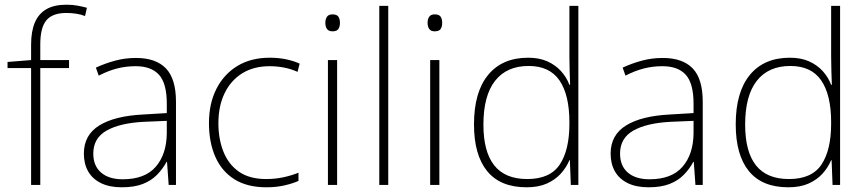

<svg xmlns="http://www.w3.org/2000/svg" viewBox="-20 -785 3675 815"><path d="M273 -496H151V0H112V-496H12V-522L112 -530V-596Q112 -652 128 -689.5Q144 -727 177 -746Q210 -765 262 -765Q289 -765 309.5 -761Q330 -757 349 -752L341 -717Q323 -724 302.5 -727Q282 -730 262 -730Q203 -730 177 -699Q151 -668 151 -597V-530H273Z M557 -539Q642 -539 684.5 -494.5Q727 -450 727 -353V0H696L689 -98H687Q671 -68 646.5 -43Q622 -18 586 -4Q550 10 497 10Q445 10 409 -7.5Q373 -25 354.5 -57Q336 -89 336 -133Q336 -212 401.5 -252.5Q467 -293 588 -299L688 -305V-345Q688 -431 655 -467.5Q622 -504 556 -504Q515 -504 477.5 -494.5Q440 -485 399 -464L387 -498Q426 -516 468.5 -527.5Q511 -539 557 -539ZM592 -268Q490 -263 433 -231Q376 -199 376 -133Q376 -81 409 -52.5Q442 -24 501 -24Q595 -24 641 -77Q687 -130 688 -219V-272Z M1111 10Q1029 10 975 -24Q921 -58 894 -119.5Q867 -181 867 -262Q867 -346 899 -408.5Q931 -471 988.5 -505.5Q1046 -540 1125 -540Q1162 -540 1193.5 -533.5Q1225 -527 1252 -515L1243 -480Q1214 -493 1184 -498.5Q1154 -504 1125 -504Q1057 -504 1008.5 -474Q960 -444 933.5 -389.5Q907 -335 907 -262Q907 -195 928.5 -141Q950 -87 994.5 -56Q1039 -25 1110 -25Q1148 -25 1183 -32.5Q1218 -40 1247 -52V-17Q1222 -6 1187.5 2Q1153 10 1111 10Z M1411 -530V0H1372V-530ZM1391 -724Q1410 -724 1416.5 -714Q1423 -704 1423 -688Q1423 -672 1416.5 -662Q1410 -652 1391 -652Q1375 -652 1368 -662Q1361 -672 1361 -688Q1361 -704 1368 -714Q1375 -724 1391 -724Z M1628 0H1590V-760H1628Z M1845 -530V0H1806V-530ZM1825 -724Q1844 -724 1850.5 -714Q1857 -704 1857 -688Q1857 -672 1850.5 -662Q1844 -652 1825 -652Q1809 -652 1802 -662Q1795 -672 1795 -688Q1795 -704 1802 -714Q1809 -724 1825 -724Z M2215 10Q2104 10 2048 -58.5Q1992 -127 1992 -257Q1992 -394 2052 -467Q2112 -540 2222 -540Q2269 -540 2303.5 -524.5Q2338 -509 2361.5 -483Q2385 -457 2397 -425H2400Q2399 -455 2398 -485.5Q2397 -516 2397 -544V-760H2435V0H2403L2399 -105H2397Q2384 -74 2360.5 -48Q2337 -22 2301.5 -6Q2266 10 2215 10ZM2218 -25Q2315 -25 2356 -86.5Q2397 -148 2397 -260V-266Q2397 -382 2355 -443.5Q2313 -505 2224 -505Q2131 -505 2081.5 -442Q2032 -379 2032 -256Q2032 -141 2078 -83Q2124 -25 2218 -25Z M2793 -539Q2878 -539 2920.5 -494.5Q2963 -450 2963 -353V0H2932L2925 -98H2923Q2907 -68 2882.5 -43Q2858 -18 2822 -4Q2786 10 2733 10Q2681 10 2645 -7.5Q2609 -25 2590.5 -57Q2572 -89 2572 -133Q2572 -212 2637.5 -252.5Q2703 -293 2824 -299L2924 -305V-345Q2924 -431 2891 -467.5Q2858 -504 2792 -504Q2751 -504 2713.5 -494.5Q2676 -485 2635 -464L2623 -498Q2662 -516 2704.5 -527.5Q2747 -539 2793 -539ZM2828 -268Q2726 -263 2669 -231Q2612 -199 2612 -133Q2612 -81 2645 -52.5Q2678 -24 2737 -24Q2831 -24 2877 -77Q2923 -130 2924 -219V-272Z M3326 10Q3215 10 3159 -58.5Q3103 -127 3103 -257Q3103 -394 3163 -467Q3223 -540 3333 -540Q3380 -540 3414.5 -524.5Q3449 -509 3472.5 -483Q3496 -457 3508 -425H3511Q3510 -455 3509 -485.5Q3508 -516 3508 -544V-760H3546V0H3514L3510 -105H3508Q3495 -74 3471.5 -48Q3448 -22 3412.5 -6Q3377 10 3326 10ZM3329 -25Q3426 -25 3467 -86.5Q3508 -148 3508 -260V-266Q3508 -382 3466 -443.5Q3424 -505 3335 -505Q3242 -505 3192.5 -442Q3143 -379 3143 -256Q3143 -141 3189 -83Q3235 -25 3329 -25Z"/></svg>

Font: Noto Sans Hebrew ExtraLight
Style: Regular
Weight: 250
Designer: Monotype Design Team
Foundry: Monotype Imaging Inc.
Version: Version 2.003